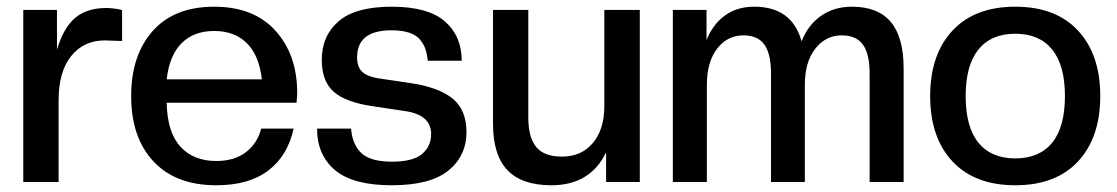

<svg xmlns="http://www.w3.org/2000/svg" viewBox="-20 -546 3351 576"><path d="M155.8 0H49.8V-516.1H150.9V-397Q170.9 -463.9 206.1 -492.9Q241.2 -522 298.8 -522Q319.8 -522 346.2 -516.1V-422.9L294.9 -424.8Q231 -424.8 193.4 -377.7Q155.8 -330.6 155.8 -245.1Z M628.9 9.8Q507.3 9.8 440.4 -61.8Q373.5 -133.3 373.5 -257.8Q373.5 -380.4 438.2 -453.1Q502.9 -525.9 622.6 -525.9Q741.2 -525.9 806.4 -453.9Q871.6 -381.8 871.6 -267.1Q871.6 -257.3 869.6 -237.8H480Q481.9 -148.9 521.2 -106Q560.5 -63 628.9 -63Q682.6 -63 717 -88.9Q751.5 -114.7 763.7 -160.2H860.8Q843.3 -79.1 785.2 -34.7Q727.1 9.8 628.9 9.8ZM480 -308.1H765.6Q757.3 -379.9 720.5 -416.5Q683.6 -453.1 622.6 -453.1Q561.5 -453.1 524.9 -416.5Q488.3 -379.9 480 -308.1Z M1155.3 9.8Q1039.1 9.8 985.1 -35.6Q931.2 -81.1 931.2 -160.2H1033.2Q1037.1 -111.8 1064.5 -86.4Q1091.8 -61 1156.2 -61Q1218.8 -61 1246.1 -84Q1273.4 -106.9 1273.4 -144Q1273.4 -201.7 1194.3 -212.9L1099.6 -227.1Q1017.6 -238.8 981.4 -270.5Q945.3 -302.2 945.3 -366.2Q945.3 -438.5 995.8 -482.2Q1046.4 -525.9 1155.3 -525.9Q1264.2 -525.9 1314.7 -481.7Q1365.2 -437.5 1365.2 -363.8H1263.2Q1261.2 -384.3 1256.3 -398.7Q1251.5 -413.1 1240.2 -427Q1229 -440.9 1207.5 -448Q1186 -455.1 1154.3 -455.1Q1051.3 -455.1 1051.3 -374Q1051.3 -344.2 1067.1 -330.1Q1083 -315.9 1115.2 -311L1210.4 -296.9Q1294.4 -284.7 1336.9 -251Q1379.4 -217.3 1379.4 -149.9Q1379.4 -78.1 1325 -34.2Q1270.5 9.8 1155.3 9.8Z M1634.3 9.8Q1545.4 9.8 1502.2 -35.6Q1459 -81.1 1459 -174.8V-516.1H1564.9V-193.8Q1564.9 -133.8 1588.6 -105Q1612.3 -76.2 1666 -76.2Q1724.1 -76.2 1758.5 -116.9Q1793 -157.7 1793 -228V-516.1H1899.4V0H1798.3V-88.9Q1750.5 9.8 1634.3 9.8Z M2690.9 0H2588.9V-325.2Q2588.9 -384.3 2568.8 -412.1Q2548.8 -439.9 2504.9 -439.9Q2457 -439.9 2425.8 -399.9Q2394.5 -359.9 2394.5 -291V0H2293V-325.2Q2293 -384.3 2273.2 -412.1Q2253.4 -439.9 2210 -439.9Q2162.1 -439.9 2131.3 -399.9Q2100.6 -359.9 2100.6 -291V0H1998.5V-516.1H2099.6V-425.8Q2118.2 -472.7 2154.5 -499.3Q2190.9 -525.9 2242.7 -525.9Q2356 -525.9 2384.8 -421.9Q2404.3 -471.7 2443.6 -498.8Q2482.9 -525.9 2535.6 -525.9Q2613.8 -525.9 2652.3 -480.2Q2690.9 -434.6 2690.9 -340.8Z M3214.1 -61.8Q3147.5 9.8 3025.9 9.8Q2904.3 9.8 2837.4 -61.8Q2770.5 -133.3 2770.5 -257.8Q2770.5 -382.3 2837.4 -454.1Q2904.3 -525.9 3025.9 -525.9Q3147.5 -525.9 3214.1 -454.1Q3280.8 -382.3 3280.8 -257.8Q3280.8 -133.3 3214.1 -61.8ZM3174.8 -257.8Q3174.8 -350.1 3136.5 -397.5Q3098.1 -444.8 3025.9 -444.8Q2953.6 -444.8 2915.3 -397.5Q2877 -350.1 2877 -257.8Q2877 -165 2915.3 -117.9Q2953.6 -70.8 3025.9 -70.8Q3098.1 -70.8 3136.5 -117.9Q3174.8 -165 3174.8 -257.8Z"/></svg>

Font: Creato Display Medium
Style: Regular
Weight: 500
Version: Version 1.000